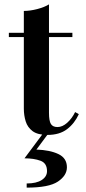

<svg xmlns="http://www.w3.org/2000/svg" viewBox="-20 -610 392 878"><path d="M195 172.5Q195 136 165 125Q135 114 92 114L179.5 -3.5H204L146.5 74Q208 76 247 94.5Q286 113 286 155Q286 192.5 245 220.2Q204 248 102 248V229Q146.5 229 170.8 213.2Q195 197.5 195 172.5ZM340.5 -88Q321 -45.5 286.5 -19.2Q252 7 197 7Q152.5 7 129.2 -10.2Q106 -27.5 97.5 -55Q89 -82.5 89 -113.5V-440.5H20.5V-460H89V-560Q117.5 -560 150.2 -568.5Q183 -577 204 -590V-460H311V-440.5H204V-94.5Q204 -57 212.8 -43Q221.5 -29 243 -29Q265.5 -29 287.5 -48.8Q309.5 -68.5 323.5 -97.5Z"/></svg>

Font: Bodoni* 11pt Medium
Style: Regular
Weight: 500
Version: Version 2.3